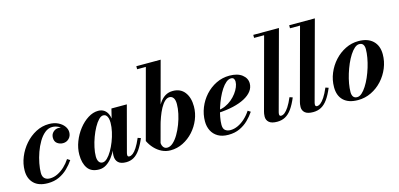

<svg xmlns="http://www.w3.org/2000/svg" viewBox="-68 -1179 3364 1619"><g transform="rotate(-15 1614.0 -370.0)"><path d="M190.5 10Q110 10 68.5 -31.5Q27 -73 27 -142Q27 -202 50.8 -260.2Q74.5 -318.5 116 -366Q157.5 -413.5 211.2 -441.8Q265 -470 325.5 -470Q370.5 -470 404 -453.8Q437.5 -437.5 456 -412.2Q474.5 -387 474.5 -360Q474.5 -326 453 -304.5Q431.5 -283 400.5 -283Q372.5 -283 350.5 -299.2Q328.5 -315.5 328.5 -349Q328.5 -379 348.8 -398Q369 -417 396.5 -417Q414 -417 431.8 -411Q449.5 -405 461.5 -392.5Q473.5 -380 473.5 -360H449Q449 -380.5 434 -398.5Q419 -416.5 395.2 -427.5Q371.5 -438.5 345.5 -438.5Q311 -438.5 281.2 -414.2Q251.5 -390 228 -350.2Q204.5 -310.5 188 -264Q171.5 -217.5 162.8 -171.5Q154 -125.5 154 -89.5Q154 -56 171.5 -40.2Q189 -24.5 217.5 -24.5Q252 -24.5 285 -40.8Q318 -57 347 -84.2Q376 -111.5 397.5 -145L421.5 -129.5Q398 -94.5 365.2 -62.5Q332.5 -30.5 289.2 -10.2Q246 10 190.5 10Z M638 10Q569 10 538 -34.5Q507 -79 507 -152.5Q507 -210 528.8 -266.2Q550.5 -322.5 586.5 -368.5Q622.5 -414.5 666.5 -442.2Q710.5 -470 755.5 -470Q786.5 -470 808 -454.8Q829.5 -439.5 840.8 -410.8Q852 -382 852 -342.5Q852 -317 845.8 -281.2Q839.5 -245.5 827 -205.8Q814.5 -166 796.2 -127.8Q778 -89.5 754.2 -58.5Q730.5 -27.5 701.5 -8.8Q672.5 10 638 10ZM681 -39.5Q700.5 -39.5 721.5 -59.5Q742.5 -79.5 762 -112.8Q781.5 -146 797.2 -186.2Q813 -226.5 822.2 -268.2Q831.5 -310 831.5 -346Q831.5 -370 826.5 -386.8Q821.5 -403.5 811.5 -412.8Q801.5 -422 787 -422Q767.5 -422 746.8 -400.5Q726 -379 706.5 -343.5Q687 -308 671.5 -266Q656 -224 646.8 -181.2Q637.5 -138.5 637.5 -103.5Q637.5 -73.5 648.8 -56.5Q660 -39.5 681 -39.5ZM874 10Q827 10 805 -11Q783 -32 783 -69.5Q783 -78.5 783.8 -85.5Q784.5 -92.5 785.5 -97.5L801 -177.5L828 -257.5L842.5 -350L869.5 -460H1004L898 -62Q896 -54 896 -46.5Q896 -40 899.5 -35.2Q903 -30.5 911.5 -30.5Q926.5 -30.5 943 -43Q959.5 -55.5 978.5 -84.5Q997.5 -113.5 1019 -163.5L1045 -154.5Q1020.5 -96 995 -59.8Q969.5 -23.5 940 -6.8Q910.5 10 874 10Z M1261.5 10Q1221 10 1186 -7.2Q1151 -24.5 1123.5 -54Q1096 -83.5 1078.5 -120L1240.5 -723.5H1164.5V-750H1377L1194.5 -71.5Q1195.5 -50 1207 -34.5Q1218.5 -19 1240.5 -19Q1266 -19 1291 -41.5Q1316 -64 1337.8 -100.8Q1359.5 -137.5 1376.5 -182Q1393.5 -226.5 1403 -271.2Q1412.5 -316 1412.5 -353.5Q1412.5 -390.5 1399.5 -408Q1386.5 -425.5 1366 -425.5Q1344 -425.5 1324 -406.2Q1304 -387 1286.5 -354.8Q1269 -322.5 1254.8 -283.5Q1240.5 -244.5 1230 -205H1206.5Q1225 -266 1244.5 -314.8Q1264 -363.5 1287 -398Q1310 -432.5 1339.2 -450.8Q1368.5 -469 1406.5 -469Q1473.5 -469 1509.8 -422Q1546 -375 1546 -297.5Q1546 -239 1523.5 -184Q1501 -129 1461.5 -85.2Q1422 -41.5 1370.5 -15.8Q1319 10 1261.5 10Z M1766.5 10Q1712 10 1675.8 -11.2Q1639.5 -32.5 1621.2 -68.8Q1603 -105 1603 -150Q1603 -211.5 1626 -269Q1649 -326.5 1690 -371.8Q1731 -417 1785 -443.5Q1839 -470 1901 -470Q1972 -470 2011.5 -439Q2051 -408 2051 -363Q2051 -326.5 2028.2 -296.5Q2005.5 -266.5 1963.2 -244Q1921 -221.5 1862.5 -208Q1804 -194.5 1732 -190.5V-212Q1766.5 -214.5 1798 -228.2Q1829.5 -242 1855.2 -263.5Q1881 -285 1900 -310.5Q1919 -336 1929.2 -361.5Q1939.5 -387 1939.5 -408.5Q1939.5 -423.5 1932.5 -434Q1925.5 -444.5 1908.5 -444.5Q1887 -444.5 1865.2 -426.5Q1843.5 -408.5 1823.5 -378Q1803.5 -347.5 1786.5 -309.8Q1769.5 -272 1756.8 -231.8Q1744 -191.5 1737 -153.8Q1730 -116 1730 -86.5Q1730 -52 1747.8 -38Q1765.5 -24 1793 -24Q1825 -24 1857.8 -39Q1890.5 -54 1920.5 -81.2Q1950.5 -108.5 1974 -144.5L1997.5 -129.5Q1974 -94 1941.5 -62.2Q1909 -30.5 1865.8 -10.2Q1822.5 10 1766.5 10Z M2192 10Q2143.5 10 2121.5 -9Q2099.5 -28 2099.5 -58.5Q2099.5 -72.5 2101.5 -83.2Q2103.5 -94 2105.5 -102L2273 -723.5H2185.5V-750H2409.5L2224 -64.5Q2223 -60 2222.2 -55.5Q2221.5 -51 2221.5 -47Q2221.5 -30.5 2236.5 -30.5Q2251.5 -30.5 2268 -43Q2284.5 -55.5 2303.8 -84.5Q2323 -113.5 2344.5 -163.5L2370.5 -154.5Q2346 -96 2320 -59.8Q2294 -23.5 2263 -6.8Q2232 10 2192 10Z M2505.5 10Q2457 10 2435 -9Q2413 -28 2413 -58.5Q2413 -72.5 2415 -83.2Q2417 -94 2419 -102L2586.5 -723.5H2499V-750H2723L2537.5 -64.5Q2536.5 -60 2535.8 -55.5Q2535 -51 2535 -47Q2535 -30.5 2550 -30.5Q2565 -30.5 2581.5 -43Q2598 -55.5 2617.2 -84.5Q2636.5 -113.5 2658 -163.5L2684 -154.5Q2659.5 -96 2633.5 -59.8Q2607.5 -23.5 2576.5 -6.8Q2545.5 10 2505.5 10Z M2897.5 10Q2816 10 2772.5 -31Q2729 -72 2729 -147Q2729 -210 2753 -268Q2777 -326 2818.5 -371.5Q2860 -417 2913.8 -443.5Q2967.5 -470 3027 -470Q3108.5 -470 3153.2 -427.5Q3198 -385 3198 -310Q3198 -248.5 3174.5 -191Q3151 -133.5 3109.8 -88.2Q3068.5 -43 3014 -16.5Q2959.5 10 2897.5 10ZM2897 -16Q2917.5 -16 2938 -34Q2958.5 -52 2978.2 -82.8Q2998 -113.5 3015 -152.2Q3032 -191 3044.8 -232.8Q3057.5 -274.5 3064.5 -314.8Q3071.5 -355 3071.5 -388.5Q3071.5 -414 3061 -428.8Q3050.5 -443.5 3027 -443.5Q3007 -443.5 2986.2 -425.5Q2965.5 -407.5 2945.8 -376.8Q2926 -346 2909.2 -307.5Q2892.5 -269 2879.5 -227Q2866.5 -185 2859.5 -144.8Q2852.5 -104.5 2852.5 -71Q2852.5 -45.5 2863.2 -30.8Q2874 -16 2897 -16Z"/></g></svg>

Font: Bodoni Moda 9pt
Style: Bold Italic
Weight: 700
Italic angle: -13°
Designer: Owen Earl
Foundry: indestructible type
Version: Version 2.004